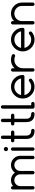

<svg xmlns="http://www.w3.org/2000/svg" viewBox="1796 -2618 821 4454"><g transform="rotate(-90 2207.0 -390.5)"><path d="M117.2 -39.1Q117.2 -22.9 105.7 -11.5Q94.2 0 78.1 0Q62 0 50.5 -11.5Q39.1 -22.9 39.1 -39.1V-507.8Q39.1 -523.9 50.5 -535.4Q62 -546.9 78.1 -546.9Q94.2 -546.9 105.7 -535.4Q117.2 -523.9 117.2 -507.8V-497.6Q175.3 -546.9 253.9 -546.9Q342.8 -546.9 405.8 -483.9Q418.9 -470.7 429.7 -456.1Q440.4 -470.7 453.6 -483.9Q516.6 -546.9 605.5 -546.9Q694.3 -546.9 757.3 -483.9Q820.3 -420.9 820.3 -332V-39.1Q820.3 -22.9 808.8 -11.5Q797.4 0 781.2 0Q765.1 0 753.7 -11.5Q742.2 -22.9 742.2 -39.1V-332Q742.2 -388.7 702.1 -428.7Q662.1 -468.8 605.5 -468.8Q548.8 -468.8 508.8 -428.7Q468.8 -388.7 468.8 -332V-39.1Q468.8 -22.9 457.3 -11.5Q445.8 0 429.7 0Q413.6 0 402.1 -11.5Q390.6 -22.9 390.6 -39.1V-332Q390.6 -388.7 350.6 -428.7Q310.5 -468.8 253.9 -468.8Q197.3 -468.8 157.2 -428.7Q117.2 -388.7 117.2 -332Z M937.5 -507.8Q937.5 -523.9 949 -535.4Q960.4 -546.9 976.6 -546.9Q992.7 -546.9 1004.2 -535.4Q1015.6 -523.9 1015.6 -507.8V-39.1Q1015.6 -22.9 1004.2 -11.5Q992.7 0 976.6 0Q960.4 0 949 -11.5Q937.5 -22.9 937.5 -39.1ZM1011 -698.5Q1025.4 -684.1 1025.4 -664.1Q1025.4 -644 1011 -629.6Q996.6 -615.2 976.6 -615.2Q956.5 -615.2 942.1 -629.6Q927.7 -644 927.7 -664.1Q927.7 -684.1 942.1 -698.5Q956.5 -712.9 976.6 -712.9Q996.6 -712.9 1011 -698.5Z M1406.2 -78.1Q1421.9 -78.1 1433.6 -66.4Q1445.3 -54.7 1445.3 -39.1Q1445.3 -23.4 1433.6 -11.7Q1421.9 0 1406.2 0Q1210.9 0 1210.9 -195.3V-468.8H1171.9Q1156.2 -468.8 1144.5 -480.5Q1132.8 -492.2 1132.8 -507.8Q1132.8 -523.4 1144.5 -535.2Q1156.2 -546.9 1171.9 -546.9H1210.9V-742.2Q1210.9 -757.8 1222.7 -769.5Q1234.4 -781.2 1250 -781.2Q1265.6 -781.2 1277.3 -769.5Q1289.1 -757.8 1289.1 -742.2V-546.9H1367.7Q1383.8 -546.9 1395.5 -535.2Q1407.2 -523.4 1406.7 -507.8Q1407.2 -492.2 1395.5 -480.5Q1383.8 -468.8 1367.7 -468.8H1289.1V-195.3Q1289.1 -78.1 1406.2 -78.1Z M1796.9 -78.1Q1812.5 -78.1 1824.2 -66.4Q1835.9 -54.7 1835.9 -39.1Q1835.9 -23.4 1824.2 -11.7Q1812.5 0 1796.9 0Q1601.6 0 1601.6 -195.3V-468.8H1562.5Q1546.9 -468.8 1535.2 -480.5Q1523.4 -492.2 1523.4 -507.8Q1523.4 -523.4 1535.2 -535.2Q1546.9 -546.9 1562.5 -546.9H1601.6V-742.2Q1601.6 -757.8 1613.3 -769.5Q1625 -781.2 1640.6 -781.2Q1656.2 -781.2 1668 -769.5Q1679.7 -757.8 1679.7 -742.2V-546.9H1758.3Q1774.4 -546.9 1786.1 -535.2Q1797.9 -523.4 1797.4 -507.8Q1797.9 -492.2 1786.1 -480.5Q1774.4 -468.8 1758.3 -468.8H1679.7V-195.3Q1679.7 -78.1 1796.9 -78.1Z M1914.1 -742.2Q1914.1 -757.8 1925.8 -769.5Q1937.5 -781.2 1953.1 -781.2Q1968.8 -781.2 1980.5 -769.5Q1992.2 -757.8 1992.2 -742.2V-78.1H2031.2Q2046.9 -78.1 2058.6 -66.4Q2070.3 -54.7 2070.3 -39.1Q2070.3 -23.4 2058.6 -11.7Q2046.9 0 2031.2 0H1953.1Q1937.5 0 1925.8 -11.7Q1914.1 -23.4 1914.1 -39.1Z M2572.3 -132.8Q2588.4 -132.8 2599.9 -121.3Q2611.3 -109.9 2611.3 -93.8Q2611.3 -77.6 2600.1 -65.9Q2524.4 0 2421.9 0Q2308.6 0 2228.5 -80.1Q2148.4 -160.2 2148.4 -273.4Q2148.4 -386.7 2228.5 -466.8Q2308.6 -546.9 2421.9 -546.9Q2535.2 -546.9 2615.2 -466.8Q2695.3 -386.7 2695.3 -273.4Q2695.3 -257.3 2683.8 -245.8Q2672.4 -234.4 2656.2 -234.4H2230Q2240.7 -178.2 2283.7 -135.3Q2340.8 -78.1 2421.9 -78.1Q2495.1 -78.1 2547.9 -124.5Q2558.6 -132.8 2572.3 -132.8ZM2613.8 -312.5Q2603 -368.7 2560.1 -411.6Q2502.9 -468.8 2421.9 -468.8Q2340.8 -468.8 2283.7 -411.6Q2240.7 -368.7 2230 -312.5Z M2773.4 -507.8Q2773.4 -523.4 2785.2 -535.2Q2796.9 -546.9 2812.5 -546.9Q2828.1 -546.9 2839.8 -535.2Q2851.6 -523.4 2851.6 -507.8V-464.8Q2933.6 -546.9 3046.9 -546.9Q3104 -546.9 3151.9 -527.3Q3160.6 -523.9 3168 -517.1Q3179.2 -505.4 3179.2 -489.3Q3179.7 -473.6 3168 -461.9Q3156.2 -450.2 3140.1 -450.2Q3130.9 -450.2 3123 -454.1Q3088.4 -468.8 3046.9 -468.8Q2965.8 -468.8 2908.7 -411.6Q2851.6 -354.5 2851.6 -273.4V-39.1Q2851.6 -23.4 2839.8 -11.7Q2828.1 0 2812.5 0Q2796.9 0 2785.2 -11.7Q2773.4 -23.4 2773.4 -39.1Z M3666 -132.8Q3682.1 -132.8 3693.6 -121.3Q3705.1 -109.9 3705.1 -93.8Q3705.1 -77.6 3693.8 -65.9Q3618.2 0 3515.6 0Q3402.3 0 3322.3 -80.1Q3242.2 -160.2 3242.2 -273.4Q3242.2 -386.7 3322.3 -466.8Q3402.3 -546.9 3515.6 -546.9Q3628.9 -546.9 3709 -466.8Q3789.1 -386.7 3789.1 -273.4Q3789.1 -257.3 3777.6 -245.8Q3766.1 -234.4 3750 -234.4H3323.7Q3334.5 -178.2 3377.4 -135.3Q3434.6 -78.1 3515.6 -78.1Q3588.9 -78.1 3641.6 -124.5Q3652.3 -132.8 3666 -132.8ZM3707.5 -312.5Q3696.8 -368.7 3653.8 -411.6Q3596.7 -468.8 3515.6 -468.8Q3434.6 -468.8 3377.4 -411.6Q3334.5 -368.7 3323.7 -312.5Z M3867.2 -507.8Q3867.2 -523.9 3878.7 -535.4Q3890.1 -546.9 3906.2 -546.9Q3922.4 -546.9 3933.8 -535.4Q3945.3 -523.9 3945.3 -507.8V-476.1Q4018.6 -546.9 4121.1 -546.9Q4226.1 -546.9 4300.5 -472.4Q4375 -397.9 4375 -293V-39.1Q4375 -22.9 4363.5 -11.5Q4352.1 0 4335.9 0Q4319.8 0 4308.3 -11.5Q4296.9 -22.9 4296.9 -39.1V-293Q4296.9 -365.7 4245.4 -417.2Q4193.8 -468.8 4121.1 -468.8Q4048.3 -468.8 3996.8 -417.2Q3945.3 -365.7 3945.3 -293V-39.1Q3945.3 -22.9 3933.8 -11.5Q3922.4 0 3906.2 0Q3890.1 0 3878.7 -11.5Q3867.2 -22.9 3867.2 -39.1Z"/></g></svg>

Font: Comfortaa
Style: Regular
Weight: 400
Designer: Johan Aakerlund
Foundry: Johan Aakerlund
Version: Version 2.001; ttfautohint (v1.4.1)